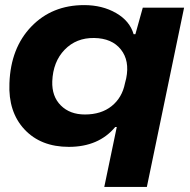

<svg xmlns="http://www.w3.org/2000/svg" viewBox="-20 -566 747 753"><path d="M389 167 438 -68H432Q367 10 250 10Q140 10 76 -58.5Q12 -127 17 -240Q22 -378 103 -462Q184 -546 310 -546Q381 -546 435 -515Q489 -484 504 -432H511L540 -536H702L556 167ZM313 -117Q377 -117 418 -150Q459 -183 470 -239L475 -259Q489 -328 454 -372Q419 -416 349 -417Q279 -418 233.5 -371Q188 -324 185 -247Q183 -188 218.5 -152.5Q254 -117 313 -117Z"/></svg>

Font: Mona Sans Expanded
Style: Bold Italic
Weight: 700
Width: 7
Italic angle: -11.7°
Designer: Deni Anggara
Foundry: GitHub
Version: Version 1.001;gftools[0.9.33]